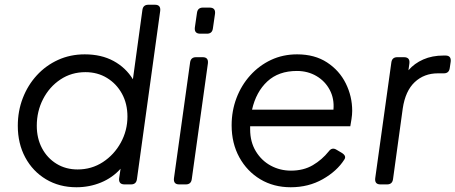

<svg xmlns="http://www.w3.org/2000/svg" viewBox="-20 -777 1919 809"><path d="M302 12Q230 12 174 -21.5Q118 -55 86.5 -113.5Q55 -172 55 -247Q55 -309 76 -363.5Q97 -418 135 -459.5Q173 -501 224.5 -524.5Q276 -548 337 -548Q407 -548 458.5 -520Q510 -492 540 -443L580 -735Q583 -757 605 -757H633Q658 -757 655 -731L557 -22Q554 0 532 0H505Q479 0 482 -26L488 -66Q454 -28 405.5 -8Q357 12 302 12ZM307 -63Q366 -63 413.5 -94Q461 -125 489 -176Q517 -227 517 -286Q517 -340 494 -382Q471 -424 431 -448.5Q391 -473 340 -473Q281 -473 234.5 -442Q188 -411 161.5 -359.5Q135 -308 135 -247Q135 -194 157 -152.5Q179 -111 218 -87Q257 -63 307 -63Z M824 -635Q798 -635 801 -661L810 -723Q813 -745 835 -745H863Q889 -745 886 -719L877 -657Q874 -635 852 -635ZM735 0Q710 0 713 -26L781 -514Q784 -536 806 -536H834Q859 -536 856 -510L788 -22Q785 0 763 0Z M1205 12Q1133 12 1077 -21.5Q1021 -55 988.5 -114Q956 -173 956 -249Q956 -310 976.5 -364Q997 -418 1034.5 -459.5Q1072 -501 1122 -524.5Q1172 -548 1232 -548Q1306 -548 1358 -514Q1410 -480 1437 -425.5Q1464 -371 1464 -310Q1464 -294 1461 -275Q1458 -256 1456 -245H1034Q1034 -239 1034 -232Q1034 -179 1058 -139.5Q1082 -100 1121 -79Q1160 -58 1206 -58Q1259 -58 1298 -81Q1337 -104 1365 -139Q1379 -158 1398 -146L1420 -133Q1441 -120 1431 -105Q1400 -56 1340 -22Q1280 12 1205 12ZM1231 -478Q1154 -478 1106.5 -434Q1059 -390 1042 -315H1385Q1389 -361 1369.5 -398Q1350 -435 1313.5 -456.5Q1277 -478 1231 -478Z M1583 0Q1558 0 1561 -26L1629 -514Q1632 -536 1654 -536H1682Q1708 -536 1705 -510L1701 -481Q1726 -510 1763.5 -526.5Q1801 -543 1849 -543H1857Q1882 -543 1879 -517L1875 -490Q1872 -468 1850 -468H1825Q1767 -468 1727.5 -431Q1688 -394 1677 -320L1636 -22Q1633 0 1611 0Z"/></svg>

Font: Pitagon Sans Text
Style: Italic
Weight: 400
Italic angle: -8°
Designer: Travis Tran
Foundry: Pitagon
Version: Version 1.001; ttfautohint (v1.8.4.7-5d5b);gftools[0.9.26]